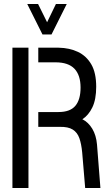

<svg xmlns="http://www.w3.org/2000/svg" viewBox="-20 -938 547 958"><path d="M192 -766 116 -918H170L215 -827L259 -918H313L237 -766ZM405 0 390 -178Q386 -220 376 -248.5Q366 -277 343 -291.5Q320 -306 278 -305H171V-379H272Q330 -379 356 -410Q382 -441 382 -501Q382 -563 351.5 -595Q321 -627 257 -627H171V-700H273Q327 -699 369 -679Q411 -659 435.5 -617Q460 -575 460 -505Q460 -442 441 -402.5Q422 -363 391 -343Q421 -328 440.5 -295.5Q460 -263 464 -217L481 0ZM42 0V-700H122V0Z"/></svg>

Font: Stick No Bills
Style: Regular
Weight: 400
Version: Version 2.000